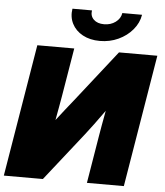

<svg xmlns="http://www.w3.org/2000/svg" viewBox="-64 -998 904 1052"><g transform="rotate(5 387.5 -472.0)"><path d="M656.7 0H453.6L497.6 -265.6Q501 -286.1 507.3 -322Q513.7 -357.9 522 -402.3Q459.5 -314.5 420.9 -265.6L211.4 0H-3.4L117.2 -727.5H320.3L275.9 -460.9Q272 -438 265.6 -402.6Q259.3 -367.2 252 -328.1Q277.8 -361.8 302.2 -392.3Q326.7 -422.9 341.8 -441.9L566.4 -727.5H777.3ZM456.1 -780.8Q401.4 -780.8 361.6 -802.5Q321.8 -824.2 303 -861.3Q284.2 -898.4 291.5 -943.8H398.9Q394 -913.1 414.1 -893.6Q434.1 -874 471.2 -874Q507.8 -874 534.4 -893.6Q561 -913.1 565.9 -943.8H674.3Q667 -898.4 635.7 -861.3Q604.5 -824.2 557.6 -802.5Q510.7 -780.8 456.1 -780.8Z"/></g></svg>

Font: Inter Display Black
Style: Italic
Weight: 900
Italic angle: -9.39999°
Designer: Rasmus Andersson
Foundry: rsms
Version: Version 4.000;git-a52131595